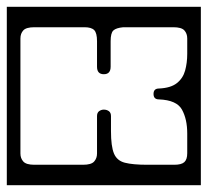

<svg xmlns="http://www.w3.org/2000/svg" viewBox="-40 -524 610 564"><path d="M-20 -504H550V20H-20ZM245 -183Q245 -193 251.2 -197.5Q257.5 -202 265 -202Q273.5 -202 279.8 -197.5Q286 -193 286 -183V-139Q286 -94 294.8 -73Q303.5 -52 326.8 -46Q350 -40 393 -40H472Q493 -40 501.5 -47.8Q510 -55.5 510 -74V-132Q510 -174 494.5 -202Q479 -230 427 -232Q411 -232 411 -248Q411 -264 427 -264Q461.5 -265.5 479.5 -279.8Q497.5 -294 503.8 -316.8Q510 -339.5 510 -366V-411Q510 -425.5 501.5 -434.8Q493 -444 469 -444H322Q301 -442 293 -434.5Q285 -427 285 -403V-328Q285 -306 265 -306Q245 -306 245 -328V-403Q245 -427 236.8 -435.5Q228.5 -444 208 -444H61Q37 -444 28.5 -434.8Q20 -425.5 20 -411V-73Q20 -59 28.5 -49.5Q37 -40 61 -40H204Q228 -40 236.5 -49.5Q245 -59 245 -73Z"/></svg>

Font: Honk Rounded
Style: Regular
Weight: 400
Designer: Noopur Datye & Yesha Goshar
Foundry: Ek Type
Version: Version 1.000